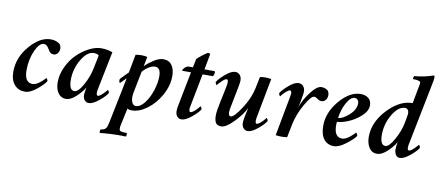

<svg xmlns="http://www.w3.org/2000/svg" viewBox="-76 -975 3436 1499"><g transform="rotate(10 1642.0 -226.0)"><path d="M264.6 -431.6Q307.6 -431.6 337.9 -408.2Q349.6 -390.6 349.6 -371.1Q349.6 -351.6 336.9 -335.4Q324.2 -319.3 305.7 -319.3Q277.3 -319.3 263.7 -347.7Q262.7 -348.6 259.8 -353.5Q256.8 -358.4 255.9 -360.4Q254.9 -362.3 251.5 -366.7Q248 -371.1 246.1 -373Q244.1 -375 240.2 -378.4Q236.3 -381.8 233.4 -383.3Q230.5 -384.8 226.1 -385.7Q221.7 -386.7 216.8 -386.7Q181.6 -386.7 150.4 -317.4Q119.1 -248 119.1 -162.1Q119.1 -63.5 183.6 -63.5Q190.4 -63.5 198.2 -65.4Q206.1 -67.4 213.4 -71.3Q220.7 -75.2 228 -79.6Q235.4 -84 241.7 -89.4Q248 -94.7 253.9 -99.6Q259.8 -104.5 265.1 -109.9Q270.5 -115.2 273.9 -118.7Q277.3 -122.1 279.3 -125L282.2 -127.9Q286.1 -127.9 290.5 -119.1Q294.9 -110.4 294.9 -105.5Q278.3 -78.1 227.5 -36.1Q176.8 5.9 132.8 5.9Q83 5.9 51.3 -30.3Q19.5 -66.4 19.5 -132.8Q19.5 -245.1 99.6 -338.4Q179.7 -431.6 264.6 -431.6Z M754.9 -416 694.3 -116.2Q690.4 -100.6 690.4 -84Q690.4 -61.5 702.1 -61.5Q715.8 -61.5 738.8 -84.5Q761.7 -107.4 771.5 -120.1Q774.4 -120.1 778.8 -111.3Q783.2 -102.5 783.2 -97.7Q769.5 -72.3 721.7 -32.7Q673.8 6.8 641.6 6.8Q621.1 6.8 607.9 -8.8Q594.7 -24.4 594.7 -50.8Q594.7 -58.6 598.6 -85.9Q599.6 -93.8 601.6 -101.1Q603.5 -108.4 603.5 -110.4Q583 -74.2 540.5 -34.2Q498 5.9 460 5.9Q420.9 5.9 397.9 -26.9Q375 -59.6 375 -111.3Q375 -172.9 403.3 -233.4Q431.6 -293.9 474.6 -336.4Q517.6 -378.9 568.8 -405.3Q620.1 -431.6 665 -431.6Q710 -431.6 754.9 -416ZM614.3 -384.8Q561.5 -384.8 517.1 -309.6Q472.7 -234.4 472.7 -148.4Q472.7 -65.4 514.6 -65.4Q544.9 -65.4 582 -131.3Q619.1 -197.3 633.8 -271.5L654.3 -372.1Q642.6 -384.8 614.3 -384.8Z M1103.5 -363.3Q1081.1 -363.3 1052.7 -345.7Q1024.4 -328.1 1005.9 -304.7L972.7 -136.7Q963.9 -88.9 974.6 -61.5Q985.4 -34.2 1006.8 -34.2Q1043 -34.2 1076.7 -78.6Q1110.4 -123 1129.4 -183.1Q1148.4 -243.2 1148.4 -293.9Q1148.4 -363.3 1103.5 -363.3ZM1157.2 -431.6Q1202.1 -431.6 1225.1 -399.4Q1248 -367.2 1248 -313.5Q1248 -237.3 1206.5 -162.1Q1165 -86.9 1103 -41Q1041 4.9 982.4 4.9Q957 4.9 947.3 -3.9L918 132.8Q915 146.5 915 160.2Q915 177.7 928.7 181.6Q945.3 185.5 974.6 185.5Q977.5 186.5 976.6 199.7Q975.6 212.9 971.7 213.9Q964.8 213.9 953.6 213.4Q942.4 212.9 937.5 212.9Q841.8 212.9 768.6 221.7Q764.6 220.7 765.6 207.5Q766.6 194.3 770.5 192.4Q795.9 192.4 809.6 175.8Q819.3 164.1 825.2 134.8L900.4 -235.4L853.5 -188.5Q846.7 -197.3 846.7 -210.9Q846.7 -221.7 855.5 -228.5L909.2 -283.2L936.5 -427.7Q954.1 -432.6 985.4 -432.6Q1015.6 -432.6 1029.3 -425.8Q1027.3 -417 1021.5 -386.2Q1015.6 -355.5 1014.6 -351.6Q1043 -379.9 1083.5 -405.8Q1124 -431.6 1157.2 -431.6Z M1394.5 -409.2 1408.2 -476.6Q1416 -487.3 1451.7 -514.2Q1487.3 -541 1493.2 -541Q1502 -541 1509.8 -535.2L1486.3 -409.2H1566.4Q1570.3 -409.2 1570.3 -396.5Q1570.3 -383.8 1560.5 -368.2H1478.5L1429.7 -116.2Q1424.8 -96.7 1424.8 -84Q1424.8 -61.5 1437.5 -61.5Q1447.3 -61.5 1464.4 -76.2Q1481.4 -90.8 1491.2 -102.5Q1501 -114.3 1505.9 -120.1Q1508.8 -120.1 1513.2 -111.3Q1517.6 -102.5 1517.6 -97.7Q1503.9 -72.3 1456.1 -32.7Q1408.2 6.8 1376 6.8Q1355.5 6.8 1341.8 -8.8Q1328.1 -24.4 1328.1 -52.7Q1328.1 -75.2 1335.9 -108.4L1386.7 -368.2H1318.4Q1316.4 -368.2 1316.4 -371.1Q1316.4 -379.9 1331.5 -394.5Q1346.7 -409.2 1362.3 -409.2Z M1860.4 -103.5Q1863.3 -122.1 1875 -171.9Q1849.6 -117.2 1789.1 -55.2Q1728.5 6.8 1691.4 6.8Q1660.2 6.8 1647.9 -12.2Q1635.7 -31.2 1635.7 -70.3Q1635.7 -104.5 1652.3 -181.6Q1652.3 -182.6 1664.6 -239.7Q1676.8 -296.9 1678.7 -308.6Q1682.6 -328.1 1682.6 -339.8Q1682.6 -363.3 1670.9 -363.3Q1657.2 -363.3 1634.3 -340.3Q1611.3 -317.4 1601.6 -304.7Q1598.6 -304.7 1594.2 -313.5Q1589.8 -322.3 1589.8 -327.1Q1603.5 -352.5 1649.4 -392.1Q1695.3 -431.6 1727.5 -431.6Q1750 -431.6 1764.2 -415Q1778.3 -398.4 1778.3 -371.1Q1778.3 -358.4 1770.5 -316.4L1743.2 -177.7Q1733.4 -128.9 1733.4 -114.3Q1733.4 -83 1751 -83Q1777.3 -83 1833 -168.5Q1888.7 -253.9 1905.3 -337.9Q1907.2 -348.6 1914.1 -381.3Q1920.9 -414.1 1922.9 -424.8Q1939.5 -429.7 1964.8 -429.7Q1993.2 -429.7 2012.7 -424.8L1954.1 -116.2Q1950.2 -100.6 1950.2 -84Q1950.2 -61.5 1961.9 -61.5Q1971.7 -61.5 1988.8 -76.2Q2005.9 -90.8 2015.6 -102.5Q2025.4 -114.3 2030.3 -120.1Q2033.2 -120.1 2037.6 -111.3Q2042 -102.5 2042 -97.7Q2028.3 -72.3 1981 -32.7Q1933.6 6.8 1901.4 6.8Q1880.9 6.8 1867.2 -8.8Q1853.5 -24.4 1853.5 -52.7Q1853.5 -66.4 1860.4 -103.5Z M2410.2 -431.6Q2439.5 -431.6 2460.9 -415Q2473.6 -398.4 2473.6 -379.9Q2473.6 -353.5 2460 -338.4Q2446.3 -323.2 2426.8 -323.2Q2410.2 -323.2 2389.6 -339.8Q2378.9 -347.7 2367.2 -347.7Q2342.8 -347.7 2296.9 -266.6Q2251 -185.5 2234.4 -103.5L2213.9 0Q2194.3 3.9 2169.9 3.9Q2146.5 3.9 2123 0L2180.7 -308.6Q2185.5 -333 2185.5 -339.8Q2185.5 -363.3 2172.9 -363.3Q2163.1 -363.3 2146 -348.6Q2128.9 -334 2119.1 -322.3Q2109.4 -310.5 2104.5 -304.7Q2101.6 -304.7 2097.2 -313.5Q2092.8 -322.3 2092.8 -327.1Q2106.4 -352.5 2151.9 -392.1Q2197.3 -431.6 2229.5 -431.6Q2252 -431.6 2266.6 -415Q2281.2 -398.4 2281.2 -371.1Q2281.2 -358.4 2273.4 -316.4Q2264.6 -266.6 2258.8 -244.1Q2279.3 -306.6 2327.1 -369.1Q2375 -431.6 2410.2 -431.6Z M2721.7 -431.6Q2759.8 -431.6 2783.7 -412.1Q2807.6 -392.6 2807.6 -356.4Q2807.6 -311.5 2761.7 -270Q2715.8 -228.5 2662.6 -207Q2609.4 -185.5 2576.2 -185.5Q2574.2 -179.7 2574.2 -158.2Q2574.2 -63.5 2637.7 -63.5Q2644.5 -63.5 2652.3 -65.4Q2660.2 -67.4 2667.5 -71.3Q2674.8 -75.2 2682.1 -79.6Q2689.5 -84 2696.3 -89.8Q2703.1 -95.7 2709 -100.6Q2714.8 -105.5 2720.2 -110.8Q2725.6 -116.2 2729 -119.6Q2732.4 -123 2735.4 -126L2737.3 -128.9Q2741.2 -128.9 2746.1 -119.1Q2751 -109.4 2751 -104.5Q2736.3 -80.1 2680.7 -37.1Q2625 5.9 2585 5.9Q2533.2 5.9 2504.4 -31.2Q2475.6 -68.4 2475.6 -136.7Q2475.6 -243.2 2555.7 -337.4Q2635.7 -431.6 2721.7 -431.6ZM2579.1 -216.8Q2613.3 -216.8 2663.6 -261.2Q2713.9 -305.7 2713.9 -355.5Q2713.9 -372.1 2704.6 -382.8Q2695.3 -393.6 2680.7 -393.6Q2654.3 -393.6 2630.9 -358.9Q2607.4 -324.2 2594.7 -284.7Q2582 -245.1 2579.1 -216.8Z M3111.3 -338.9Q3113.3 -358.4 3105.5 -371.6Q3097.7 -384.8 3082 -384.8Q3028.3 -384.8 2983.4 -309.1Q2938.5 -233.4 2938.5 -147.5Q2938.5 -65.4 2980.5 -65.4Q3009.8 -65.4 3048.3 -134.8Q3086.9 -204.1 3099.6 -271.5Q3111.3 -333 3111.3 -338.9ZM3154.3 -546.9Q3155.3 -552.7 3157.7 -564.5Q3160.2 -576.2 3161.6 -584.5Q3163.1 -592.8 3163.1 -597.7Q3163.1 -617.2 3103.5 -617.2Q3101.6 -620.1 3103 -629.4Q3104.5 -638.7 3107.4 -641.6Q3192.4 -649.4 3259.8 -673.8Q3265.6 -669.9 3265.6 -656.2Q3265.6 -642.6 3252.9 -582L3160.2 -116.2Q3156.2 -100.6 3156.2 -84Q3156.2 -62.5 3168 -62.5Q3181.6 -62.5 3205.1 -85.4Q3228.5 -108.4 3237.3 -120.1Q3240.2 -120.1 3244.6 -111.3Q3249 -102.5 3249 -97.7Q3235.4 -72.3 3187.5 -32.7Q3139.6 6.8 3107.4 6.8Q3076.2 6.8 3066.4 -30.3Q3061.5 -43 3064.5 -76.2L3069.3 -110.4Q3050.8 -76.2 3007.8 -35.2Q2964.8 5.9 2925.8 5.9Q2884.8 5.9 2862.8 -28.8Q2840.8 -63.5 2840.8 -113.3Q2840.8 -227.5 2930.7 -325.7Q3020.5 -423.8 3117.2 -431.6H3132.8Z"/></g></svg>

Font: Crimson
Style: SemiboldItalic
Weight: 600
Italic angle: -11°
Version: Version 0.8 ; ttfautohint (v1.00) -l 8 -r 50 -G 200 -x 14 -D